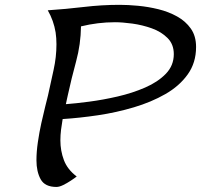

<svg xmlns="http://www.w3.org/2000/svg" viewBox="-20 -760 824 787"><path d="M312 -651.9Q311 -578.6 292 -508.5Q272.9 -438.5 257.8 -369.1Q255.9 -360.4 253.9 -351.3Q252 -342.3 250 -333Q289.6 -335.9 345.7 -343.3Q401.9 -350.6 462.2 -364.5Q522.5 -378.4 574.7 -401.1Q627 -423.8 659.7 -457.5Q692.4 -491.2 692.4 -538.1Q692.4 -578.6 666.7 -604.2Q641.1 -629.9 602.3 -643.8Q563.5 -657.7 522.5 -663.3Q481.4 -668.9 451.2 -668.9Q381.3 -668.9 312 -651.9ZM129.4 -103Q129.4 -138.2 135.3 -178Q141.1 -217.8 149.4 -255.4Q157.7 -293 165.3 -323Q172.9 -353 176.8 -369.1Q188 -420.9 199.7 -473.6Q211.4 -526.4 211.4 -578.6Q211.4 -604 208 -627Q200.2 -675.3 175.8 -717.8Q249.5 -722.7 323.2 -731.4Q397 -740.2 470.7 -740.2Q504.4 -740.2 545.9 -736.3Q587.4 -732.4 629.2 -722.2Q670.9 -711.9 705.8 -692.6Q740.7 -673.3 762.2 -642.8Q783.7 -612.3 783.7 -567.4Q783.7 -502.9 749.5 -455.1Q715.3 -407.2 657.7 -374.3Q600.1 -341.3 528.6 -320.1Q457 -298.8 381.6 -287.6Q306.2 -276.4 236.8 -272Q232.9 -250 230.2 -228Q227.5 -206.1 227.5 -184.6Q227.5 -142.1 241.9 -103.8Q256.3 -65.4 294.4 -36.6Q285.2 -29.3 270 -19.3Q254.9 -9.3 239 -1.5Q223.1 6.3 211.4 6.3Q164.1 6.3 146.7 -25.1Q129.4 -56.6 129.4 -103Z"/></svg>

Font: Lumanosimo
Style: Regular
Weight: 400
Designer: The DocRepair Project, Eduardo Rodriguez Tunni
Foundry: Google
Version: Version 1.010